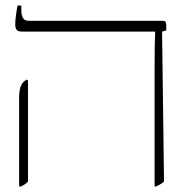

<svg xmlns="http://www.w3.org/2000/svg" viewBox="-20 -667 666 693"><path d="M538 6V-420Q538 -516 540 -552V-553H59Q45 -553 40 -559.5Q35 -566 35 -580Q35 -592 37.5 -611.5Q40 -631 43 -647H57V-630Q57 -592 82 -592H567Q580 -592 580 -579V-557L565 -553L572 -12Q567 -7 559.5 -2.5Q552 2 543 6ZM49 6V-310Q49 -339 54 -353Q59 -367 67 -373L76 -380L81 -376V-12Q72 -1 55 6Z"/></svg>

Font: Noto Serif Hebrew ExtraCondensed ExtraLight
Style: Regular
Weight: 200
Width: 2
Designer: Monotype Design Team
Foundry: Monotype Imaging Inc.
Version: Version 2.004; ttfautohint (v1.8.4.7-5d5b)